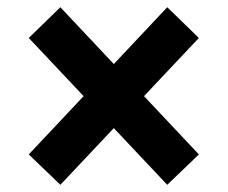

<svg xmlns="http://www.w3.org/2000/svg" viewBox="-20 -600 626 528"><path d="M146 -91.8 526.9 -495.6 439.9 -580.1 59.1 -175.3ZM439.9 -91.8 526.9 -175.3 146 -580.1 59.1 -495.6Z"/></svg>

Font: Cascadia Mono
Style: Regular
Weight: 400
Monospace: yes
Designer: Aaron Bell
Foundry: Saja Typeworks
Version: Version 2102.003